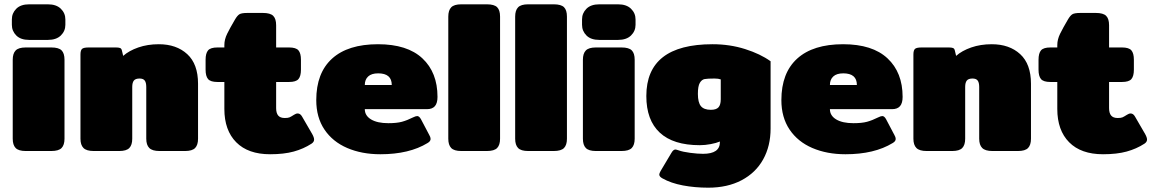

<svg xmlns="http://www.w3.org/2000/svg" viewBox="-20 -700 5337 890"><path d="M35 -585V-610Q35 -639 55.5 -659.5Q76 -680 115 -680H202Q241 -680 262 -659.5Q283 -639 283 -610V-585Q283 -556 262 -535.5Q241 -515 202 -515H115Q76 -515 55.5 -535.5Q35 -556 35 -585ZM39 -57V-423Q39 -452 52.5 -466Q66 -480 99 -480H218Q252 -480 265.5 -466.5Q279 -453 279 -423V-57Q279 -28 265.5 -14Q252 0 218 0H99Q66 0 52.5 -14Q39 -28 39 -57Z M353 -57V-447Q353 -467 360.5 -473.5Q368 -480 391 -480H517Q530 -480 536.5 -477.5Q543 -475 545 -466L551 -441Q578 -465 621 -480Q664 -495 716 -495Q798 -495 848 -449Q898 -403 898 -312V-57Q898 -28 884.5 -14Q871 0 838 0H719Q686 0 672 -14Q658 -28 658 -57V-297Q658 -317 651 -326.5Q644 -336 627 -336Q608 -336 600.5 -326.5Q593 -317 593 -297V-57Q593 -28 579.5 -14Q566 0 533 0H414Q381 0 367 -14Q353 -28 353 -57Z M1020 -195V-320H988Q956 -320 944.5 -333.5Q933 -347 933 -377V-423Q933 -453 944.5 -466.5Q956 -480 988 -480H1020V-491Q1020 -517 1033 -543.5Q1046 -570 1069 -609Q1080 -628 1090 -634Q1100 -640 1127 -640H1199Q1233 -640 1246.5 -626.5Q1260 -613 1260 -583V-480H1320Q1352 -480 1363.5 -466.5Q1375 -453 1375 -423V-377Q1375 -347 1363.5 -333.5Q1352 -320 1320 -320H1260V-199Q1260 -176 1269.5 -164.5Q1279 -153 1300 -153Q1315 -153 1322 -156Q1329 -159 1343 -168Q1352 -174 1360 -174Q1372 -174 1380 -160L1427 -79Q1436 -63 1436 -53Q1436 -42 1424 -34Q1387 -10 1341.5 2.5Q1296 15 1232 15Q1130 15 1075 -40.5Q1020 -96 1020 -195Z M1446 -236Q1446 -362 1519.5 -428.5Q1593 -495 1732 -495Q1868 -495 1938 -429.5Q2008 -364 2008 -251Q2008 -222 1996 -208Q1984 -194 1959 -194H1671Q1671 -164 1700 -146.5Q1729 -129 1780 -129Q1819 -129 1843 -135.5Q1867 -142 1895 -156Q1907 -162 1914 -162Q1923 -162 1931 -148L1970 -74Q1976 -64 1976 -56Q1976 -45 1962 -37Q1877 15 1743 15Q1657 15 1589.5 -14Q1522 -43 1484 -99.5Q1446 -156 1446 -236ZM1796 -306Q1796 -360 1733 -360Q1702 -360 1686.5 -345.5Q1671 -331 1671 -306Z M2058 -57V-623Q2058 -652 2071.5 -666Q2085 -680 2118 -680H2237Q2271 -680 2284.5 -666.5Q2298 -653 2298 -623V-57Q2298 -28 2284.5 -14Q2271 0 2237 0H2118Q2085 0 2071.5 -14Q2058 -28 2058 -57Z M2368 -57V-623Q2368 -652 2381.5 -666Q2395 -680 2428 -680H2547Q2581 -680 2594.5 -666.5Q2608 -653 2608 -623V-57Q2608 -28 2594.5 -14Q2581 0 2547 0H2428Q2395 0 2381.5 -14Q2368 -28 2368 -57Z M2678 -585V-610Q2678 -639 2698.5 -659.5Q2719 -680 2758 -680H2845Q2884 -680 2905 -659.5Q2926 -639 2926 -610V-585Q2926 -556 2905 -535.5Q2884 -515 2845 -515H2758Q2719 -515 2698.5 -535.5Q2678 -556 2678 -585ZM2682 -57V-423Q2682 -452 2695.5 -466Q2709 -480 2742 -480H2861Q2895 -480 2908.5 -466.5Q2922 -453 2922 -423V-57Q2922 -28 2908.5 -14Q2895 0 2861 0H2742Q2709 0 2695.5 -14Q2682 -28 2682 -57Z M3051 127Q3036 119 3036 109Q3036 104 3042 93L3092 9Q3101 -7 3111 -7Q3114 -7 3126 -3Q3145 4 3179.5 8.5Q3214 13 3239 13Q3317 13 3317 -41V-44Q3301 -37 3274.5 -32Q3248 -27 3224 -27Q3101 -27 3038.5 -85Q2976 -143 2976 -255Q2976 -495 3283 -495Q3363 -495 3434 -472.5Q3505 -450 3552 -416V-104Q3552 -23 3517.5 39Q3483 101 3417.5 135.5Q3352 170 3263 170Q3201 170 3145.5 159.5Q3090 149 3051 127ZM3321 -240V-332Q3310 -336 3292 -336Q3259 -336 3246 -333.5Q3233 -331 3224 -316Q3215 -301 3215 -265Q3215 -225 3229 -208Q3243 -191 3275 -191Q3300 -191 3310.5 -202.5Q3321 -214 3321 -240Z M3602 -236Q3602 -362 3675.5 -428.5Q3749 -495 3888 -495Q4024 -495 4094 -429.5Q4164 -364 4164 -251Q4164 -222 4152 -208Q4140 -194 4115 -194H3827Q3827 -164 3856 -146.5Q3885 -129 3936 -129Q3975 -129 3999 -135.5Q4023 -142 4051 -156Q4063 -162 4070 -162Q4079 -162 4087 -148L4126 -74Q4132 -64 4132 -56Q4132 -45 4118 -37Q4033 15 3899 15Q3813 15 3745.5 -14Q3678 -43 3640 -99.5Q3602 -156 3602 -236ZM3952 -306Q3952 -360 3889 -360Q3858 -360 3842.5 -345.5Q3827 -331 3827 -306Z M4214 -57V-447Q4214 -467 4221.5 -473.5Q4229 -480 4252 -480H4378Q4391 -480 4397.5 -477.5Q4404 -475 4406 -466L4412 -441Q4439 -465 4482 -480Q4525 -495 4577 -495Q4659 -495 4709 -449Q4759 -403 4759 -312V-57Q4759 -28 4745.5 -14Q4732 0 4699 0H4580Q4547 0 4533 -14Q4519 -28 4519 -57V-297Q4519 -317 4512 -326.5Q4505 -336 4488 -336Q4469 -336 4461.5 -326.5Q4454 -317 4454 -297V-57Q4454 -28 4440.5 -14Q4427 0 4394 0H4275Q4242 0 4228 -14Q4214 -28 4214 -57Z M4881 -195V-320H4849Q4817 -320 4805.5 -333.5Q4794 -347 4794 -377V-423Q4794 -453 4805.5 -466.5Q4817 -480 4849 -480H4881V-491Q4881 -517 4894 -543.5Q4907 -570 4930 -609Q4941 -628 4951 -634Q4961 -640 4988 -640H5060Q5094 -640 5107.5 -626.5Q5121 -613 5121 -583V-480H5181Q5213 -480 5224.5 -466.5Q5236 -453 5236 -423V-377Q5236 -347 5224.5 -333.5Q5213 -320 5181 -320H5121V-199Q5121 -176 5130.5 -164.5Q5140 -153 5161 -153Q5176 -153 5183 -156Q5190 -159 5204 -168Q5213 -174 5221 -174Q5233 -174 5241 -160L5288 -79Q5297 -63 5297 -53Q5297 -42 5285 -34Q5248 -10 5202.5 2.5Q5157 15 5093 15Q4991 15 4936 -40.5Q4881 -96 4881 -195Z"/></svg>

Font: Mitr
Style: Bold
Weight: 700
Designer: Thanarat Vachiruckul
Foundry: Cadson Demak
Version: Version 1.002